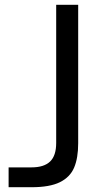

<svg xmlns="http://www.w3.org/2000/svg" viewBox="-20 -783 423 803"><path d="M16 0V-83H112Q164 -83 189.5 -107.5Q215 -132 215 -185V-763H307V-184Q307 -122 290 -82Q273 -42 230.5 -21Q188 0 112 0Z"/></svg>

Font: Open Sauce One
Style: Regular
Weight: 400
Designer: Alfredo Marco Pradil
Foundry: Creative Sauce Fz LLC
Version: Version 1.477